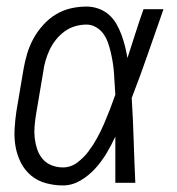

<svg xmlns="http://www.w3.org/2000/svg" viewBox="-20 -558 540 586"><path d="M172 8Q146 8 120 1Q94 -6 74.5 -22.5Q55 -39 43.5 -62Q32 -85 27.5 -110.5Q23 -136 24.5 -163.5Q26 -191 30 -218L52 -348Q56 -371 63 -394.5Q70 -418 82 -440Q94 -462 111.5 -481.5Q129 -501 150.5 -514Q172 -527 196 -532.5Q220 -538 244 -538Q263 -538 281 -531.5Q299 -525 312.5 -513Q326 -501 335 -485.5Q344 -470 350.5 -452.5Q357 -435 361.5 -417Q366 -399 369 -381Q381 -418 393 -455.5Q405 -493 418 -530H479Q455 -462 431.5 -394Q408 -326 382 -259Q386 -194 388 -129.5Q390 -65 393 0H332Q332 -35 332 -70.5Q332 -106 332 -141Q320 -115 305 -90Q290 -65 270.5 -43.5Q251 -22 225.5 -7Q200 8 172 8ZM172 -47Q196 -47 216 -62Q236 -77 250.5 -96.5Q265 -116 276.5 -137Q288 -158 297.5 -180Q307 -202 315.5 -224Q324 -246 332 -269Q331 -285 330 -301Q329 -317 328 -333Q327 -349 324.5 -365Q322 -381 318.5 -396.5Q315 -412 310 -426.5Q305 -441 296.5 -453.5Q288 -466 274 -474.5Q260 -483 244 -483Q227 -483 209.5 -478Q192 -473 177 -462Q162 -451 150.5 -436.5Q139 -422 131.5 -406Q124 -390 119 -373Q114 -356 112 -339L90 -209Q87 -190 85.5 -172Q84 -154 86 -136.5Q88 -119 93.5 -102.5Q99 -86 110 -73Q121 -60 137.5 -53.5Q154 -47 172 -47Z"/></svg>

Font: Iosevka Curly Light Oblique
Style: Regular
Weight: 300
Italic angle: -9°
Monospace: yes
Designer: Belleve Invis
Foundry: Belleve Invis
Version: Version 11.1.0; ttfautohint (v1.8.3)